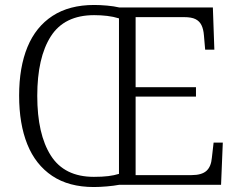

<svg xmlns="http://www.w3.org/2000/svg" viewBox="-20 -744 964 773"><path d="M358 9Q257 9 190 -36Q123 -81 90 -163Q57 -245 57 -359Q57 -473 90.5 -554.5Q124 -636 191.5 -680Q259 -724 359 -724Q383 -724 411 -721.5Q439 -719 460 -714H837L843 -544H806L801 -602Q799 -627 791 -643Q783 -659 767 -667Q751 -675 722 -675H526V-393H769V-355H526V-39H751Q792 -39 811 -56Q830 -73 833 -109L840 -170H877L870 0H460Q439 4 410 6.5Q381 9 358 9ZM358 -32Q392 -32 416 -35Q440 -38 459 -44V-670Q437 -677 411.5 -680Q386 -683 359 -683Q239 -683 184.5 -597.5Q130 -512 130 -358Q130 -204 184.5 -118Q239 -32 358 -32Z"/></svg>

Font: Noto Serif Gujarati Light
Style: Regular
Weight: 300
Version: Version 2.102